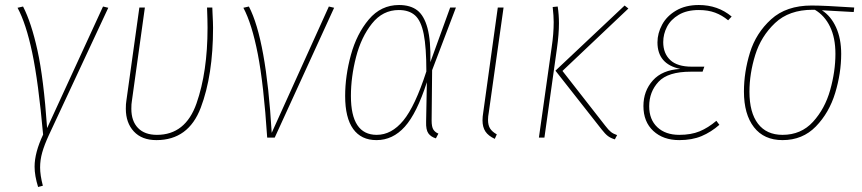

<svg xmlns="http://www.w3.org/2000/svg" viewBox="-20 -549 3441 766"><path d="M168 -38 391 -523 412 -518 175 -10Q157 29 148.5 59Q140 89 140 119Q140 150 151 192L132 197Q118 152 118 116Q118 60 152 -12Q133 -223 108.5 -339Q84 -455 50 -518L72 -523Q105 -459 129.5 -348Q154 -237 168 -38Z M828 -494Q830 -458 830 -438Q830 -249 781 -119.5Q732 10 604 10Q546 10 514 -24.5Q482 -59 482 -115Q482 -135 484 -146L536 -519H558L506 -145Q504 -135 504 -115Q504 -66 530.5 -38.5Q557 -11 606 -11Q720 -11 764 -136.5Q808 -262 808 -438Q808 -467 806 -519H827Z M1064 -19 1292 -523 1313 -518 1076 0H1046Q1032 -213 1008.5 -333.5Q985 -454 951 -518L973 -523Q1042 -391 1064 -19Z M1697 -301 1776 -519H1799L1704 -269L1702 -68Q1702 -43 1709 -32Q1716 -21 1729 -16L1719 3Q1699 -3 1689 -17Q1679 -31 1680 -63L1683 -221Q1643 -97 1595 -43.5Q1547 10 1482 10Q1421 10 1389 -34.5Q1357 -79 1357 -166Q1357 -246 1380 -330Q1403 -414 1451.5 -471.5Q1500 -529 1572 -529Q1617 -529 1644.5 -508Q1672 -487 1685.5 -437Q1699 -387 1697 -301ZM1380 -166Q1380 -11 1483 -11Q1542 -11 1589 -68Q1636 -125 1681 -264Q1681 -360 1670.5 -413Q1660 -466 1636 -487.5Q1612 -509 1571 -509Q1507 -509 1464 -455Q1421 -401 1400.5 -321.5Q1380 -242 1380 -166Z M1930 -100Q1927 -84 1927 -71Q1927 -49 1935.5 -36Q1944 -23 1962 -13L1954 5Q1928 -7 1916.5 -24.5Q1905 -42 1905 -69Q1905 -83 1908 -101L1966 -519H1989Z M2380 -33 2196 -267 2472 -527 2487 -515 2224 -266 2395 -47Q2408 -30 2417.5 -22.5Q2427 -15 2442 -10L2433 7Q2416 2 2405 -6.5Q2394 -15 2380 -33ZM2181 -361Q2189 -414 2189 -461Q2189 -485 2185 -521L2205 -523Q2210 -490 2210 -456Q2210 -413 2202 -356L2152 0H2130Z M2547 -126Q2547 -186 2584.5 -228Q2622 -270 2694 -274Q2603 -293 2603 -380Q2603 -416 2621.5 -450.5Q2640 -485 2677.5 -507Q2715 -529 2768 -529Q2844 -529 2899 -483L2885 -468Q2861 -488 2833 -498.5Q2805 -509 2768 -509Q2720 -509 2688 -490Q2656 -471 2641 -442Q2626 -413 2626 -381Q2626 -336 2654 -309.5Q2682 -283 2740 -283H2790L2783 -263H2736Q2645 -263 2607.5 -223Q2570 -183 2570 -125Q2570 -72 2602.5 -41.5Q2635 -11 2690 -11Q2737 -11 2771 -25Q2805 -39 2838 -67L2850 -51Q2817 -22 2779 -6Q2741 10 2690 10Q2626 10 2586.5 -26.5Q2547 -63 2547 -126Z M2948 -184Q2948 -261 2972 -339Q2996 -417 3056.5 -472Q3117 -527 3218 -527Q3268 -527 3388 -519L3386 -501L3259 -508Q3295 -485 3315.5 -440Q3336 -395 3336 -334Q3336 -257 3312 -178Q3288 -99 3235 -44.5Q3182 10 3102 10Q3028 10 2988 -41.5Q2948 -93 2948 -184ZM3313 -334Q3313 -398 3291.5 -442.5Q3270 -487 3231 -510H3222Q3128 -510 3072 -457Q3016 -404 2993 -329.5Q2970 -255 2970 -183Q2970 -100 3004 -55.5Q3038 -11 3102 -11Q3176 -11 3223.5 -63Q3271 -115 3292 -189.5Q3313 -264 3313 -334Z"/></svg>

Font: Fira Sans Condensed Thin
Style: Italic
Weight: 250
Width: 3
Italic angle: -8°
Designer: Carrois Corporate & Edenspiekermann AG
Foundry: Carrois Corporate GbR & Edenspiekermann AG
Version: Version 4.203